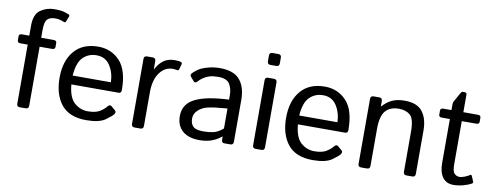

<svg xmlns="http://www.w3.org/2000/svg" viewBox="-61 -1043 3532 1364"><g transform="rotate(10 1704.5 -360.5)"><path d="M43.9 -448.2Q22 -448.2 22 -465.3V-495.6Q22 -512.7 43.9 -512.7H96.2V-585.4Q96.2 -667 140.1 -698Q184.1 -729 240.7 -729Q274.4 -729 295.2 -725.6Q315.9 -722.2 344.2 -710.4Q355 -706.1 350.6 -694.8L335.4 -656.2Q331.5 -646.5 318.4 -652.3Q307.6 -657.2 292 -661.4Q276.4 -665.5 258.3 -665.5Q217.8 -665.5 200 -646Q182.1 -626.5 182.1 -571.3V-512.7H271.5Q293.5 -512.7 293.5 -495.6V-465.3Q293.5 -448.2 271.5 -448.2H182.1V-22Q182.1 0 160.2 0H118.2Q96.2 0 96.2 -22V-448.2Z M359.9 -256.3Q359.9 -377.4 420.4 -449.2Q481 -521 593.8 -521Q687.5 -521 749.3 -455.3Q811 -389.6 811 -245.6Q811 -223.6 791 -223.6H450.7Q459 -129.4 501.5 -92.5Q543.9 -55.7 597.7 -55.7Q654.3 -55.7 684.6 -74.7Q714.8 -93.8 729 -112.3Q744.6 -132.8 759.3 -120.1L788.1 -95.2Q799.3 -85.4 788.1 -68.4Q778.8 -54.2 735.1 -22.9Q691.4 8.3 597.7 8.3Q475.6 8.3 417.7 -63.5Q359.9 -135.3 359.9 -256.3ZM448.7 -287.1H724.6Q722.7 -355.5 689.5 -407Q656.2 -458.5 591.8 -458.5Q535.2 -458.5 495.6 -420.7Q456.1 -382.8 448.7 -287.1Z M945.8 0Q923.8 0 923.8 -22V-490.7Q923.8 -512.7 945.8 -512.7H986.8Q1008.8 -512.7 1008.8 -490.7V-432.1H1010.7Q1034.2 -476.1 1065.9 -498.5Q1097.7 -521 1145 -521Q1176.3 -521 1189 -515.6Q1200.2 -511.2 1197.3 -501L1186 -460.9Q1183.6 -452.1 1173.3 -454.1Q1156.2 -457.5 1141.1 -457.5Q1084 -457.5 1046.9 -406Q1009.8 -354.5 1009.8 -265.6V-22Q1009.8 0 987.8 0Z M1248.5 -136.7Q1248.5 -223.6 1329.8 -264.2Q1411.1 -304.7 1572.8 -311.5V-344.7Q1572.8 -390.6 1552 -424.1Q1531.2 -457.5 1469.7 -457.5Q1430.7 -457.5 1407.2 -450Q1383.8 -442.4 1364.5 -429.9Q1345.2 -417.5 1327.6 -397.9Q1314.5 -383.3 1302.7 -396.5L1277.3 -425.8Q1266.6 -438 1284.7 -455.1Q1310.5 -479.5 1335 -491.7Q1359.4 -503.9 1395.8 -512.5Q1432.1 -521 1469.7 -521Q1571.8 -521 1615.2 -468.5Q1658.7 -416 1658.7 -324.7V-22Q1658.7 0 1636.7 0H1592.8Q1573.7 0 1573.7 -22V-45.9H1572.8Q1534.2 -15.6 1497.3 -3.7Q1460.4 8.3 1415 8.3Q1335 8.3 1291.7 -30Q1248.5 -68.4 1248.5 -136.7ZM1337.4 -134.8Q1337.4 -104.5 1350.1 -86.2Q1362.8 -67.9 1385.3 -62.7Q1407.7 -57.6 1432.1 -57.6Q1469.7 -57.6 1503.4 -64.9Q1537.1 -72.3 1572.8 -103.5V-247.6Q1474.1 -240.2 1432.1 -229.7Q1390.1 -219.2 1363.8 -193.6Q1337.4 -168 1337.4 -134.8Z M1819.3 0Q1797.4 0 1797.4 -22V-490.7Q1797.4 -512.7 1819.3 -512.7H1861.3Q1883.3 -512.7 1883.3 -490.7V-22Q1883.3 0 1861.3 0ZM1819.3 -605.5Q1797.4 -605.5 1797.4 -627.4V-669.4Q1797.4 -691.4 1819.3 -691.4H1861.3Q1883.3 -691.4 1883.3 -669.4V-627.4Q1883.3 -605.5 1861.3 -605.5Z M1994.1 -256.3Q1994.1 -377.4 2054.7 -449.2Q2115.2 -521 2228 -521Q2321.8 -521 2383.5 -455.3Q2445.3 -389.6 2445.3 -245.6Q2445.3 -223.6 2425.3 -223.6H2085Q2093.3 -129.4 2135.7 -92.5Q2178.2 -55.7 2231.9 -55.7Q2288.6 -55.7 2318.8 -74.7Q2349.1 -93.8 2363.3 -112.3Q2378.9 -132.8 2393.6 -120.1L2422.4 -95.2Q2433.6 -85.4 2422.4 -68.4Q2413.1 -54.2 2369.4 -22.9Q2325.7 8.3 2231.9 8.3Q2109.9 8.3 2052 -63.5Q1994.1 -135.3 1994.1 -256.3ZM2083 -287.1H2358.9Q2356.9 -355.5 2323.7 -407Q2290.5 -458.5 2226.1 -458.5Q2169.4 -458.5 2129.9 -420.7Q2090.3 -382.8 2083 -287.1Z M2580.1 0Q2558.1 0 2558.1 -22V-490.7Q2558.1 -512.7 2580.1 -512.7H2621.1Q2643.1 -512.7 2643.1 -490.7V-451.7H2645Q2676.8 -486.8 2713.4 -503.9Q2750 -521 2804.7 -521Q2893.6 -521 2932.4 -470.9Q2971.2 -420.9 2971.2 -334V-22Q2971.2 0 2949.2 0H2907.2Q2885.3 0 2885.3 -22V-310.5Q2885.3 -406.2 2853.5 -431.9Q2821.8 -457.5 2772.9 -457.5Q2709.5 -457.5 2676.8 -419.7Q2644 -381.8 2644 -290V-22Q2644 0 2622.1 0Z M3084 -448.2Q3062 -448.2 3062 -465.3V-495.6Q3062 -512.7 3084 -512.7H3141.6V-556.6Q3141.6 -566.4 3146.5 -575.2L3180.7 -637.2Q3189.9 -654.3 3195.8 -654.3H3212.9Q3227.5 -654.3 3227.5 -637.2V-512.7H3331.5Q3353.5 -512.7 3353.5 -495.6V-465.3Q3353.5 -448.2 3331.5 -448.2H3227.5V-137.2Q3227.5 -85.9 3242.9 -70.6Q3258.3 -55.2 3279.8 -55.2Q3296.4 -55.2 3319.6 -64.9Q3342.8 -74.7 3351.6 -81.5Q3360.4 -88.4 3365.2 -77.1L3381.3 -39.6Q3385.3 -29.8 3375.5 -23.9Q3356.4 -12.7 3319.8 -2.2Q3283.2 8.3 3246.6 8.3Q3195.8 8.3 3168.7 -28.3Q3141.6 -64.9 3141.6 -131.8V-448.2Z"/></g></svg>

Font: Istok Web
Style: Regular
Weight: 400
Designer: Andrey V. Panov
Foundry: Andrey V. Panov
Version: Version 1.0.2g